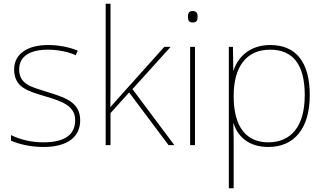

<svg xmlns="http://www.w3.org/2000/svg" viewBox="-20 -780 1742 1032"><path d="M411 -134C411 -235 321 -258 233 -286C152 -312 83 -325 83 -407C83 -478 142 -513 238 -513C291 -513 350 -501 387 -483L398 -508C356 -525 301 -538 238 -538C126 -538 56 -489 56 -407C56 -309 131 -290 224 -262C312 -236 384 -212 384 -134C384 -60 334 -15 213 -15C151 -15 92 -28 39 -54V-24C77 -7 140 10 213 10C345 10 411 -45 411 -134Z M574 -385V-760H548V0H574V-172L674 -283L886 0H917L692 -301L897 -528H863L630 -268C608 -244 595 -229 573 -204C574 -267 574 -321 574 -385Z M1015 -721C995 -721 990 -706 990 -690C990 -673 995 -659 1015 -659C1039 -659 1042 -673 1042 -690C1042 -706 1039 -721 1015 -721ZM1028 -528H1002V0H1028Z M1432 -538C1322 -538 1258 -472 1236 -402H1234L1232 -528H1210V232H1236V15C1236 -27 1236 -71 1234 -116H1236C1258 -46 1317 10 1422 10C1563 10 1645 -91 1645 -269C1645 -445 1572 -538 1432 -538ZM1432 -513C1554 -513 1618 -434 1618 -269C1618 -101 1545 -15 1422 -15C1308 -15 1236 -92 1236 -262V-265C1236 -421 1304 -513 1432 -513Z"/></svg>

Font: Noto Sans Arabic UI Th
Style: Regular
Weight: 100
Designer: Monotype Design Team, Nadine Chahine and Nizar Qandah
Foundry: Monotype Imaging Inc.
Version: Version 2.010